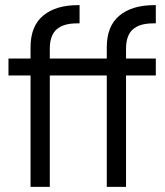

<svg xmlns="http://www.w3.org/2000/svg" viewBox="-20 -728 644 748"><path d="M577 -637Q524 -637 497.5 -613.5Q471 -590 471 -538V-500H587V-434H471V0H396V-434H174V0H99V-434H13V-500H99V-544Q99 -626 148 -667Q197 -708 284 -708H290V-637H280Q227 -637 200.5 -613.5Q174 -590 174 -538V-500H396V-544Q396 -626 445 -667Q494 -708 581 -708H587V-637Z"/></svg>

Font: Questrial
Style: Regular
Weight: 400
Designer: Joe Prince
Foundry: Joe Prince
Version: Version 1.002